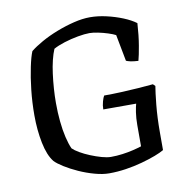

<svg xmlns="http://www.w3.org/2000/svg" viewBox="-80 -800 876 880"><g transform="rotate(-10 358.0 -360.0)"><path d="M358.5 0Q328.6 0 291.7 -10.2Q254.8 -20.3 219.4 -36.2Q184 -52.2 156.2 -69.6Q128.4 -87 116 -100.4Q90.9 -131.3 78.6 -192Q66.4 -252.6 66.4 -321Q66.4 -381.4 72.8 -439.2Q79.2 -497 89 -543.2Q98.7 -589.5 108.7 -613Q130.8 -630.8 164.5 -649.8Q198.2 -668.7 238.7 -684.5Q279.2 -700.2 319.7 -710.1Q360.1 -720 395 -720Q431.4 -720 470.9 -711Q510.5 -702 546.1 -687.5Q581.7 -673 604.8 -655.7Q601.3 -598.3 593.6 -553.2Q586 -508.1 579.4 -484.5Q556.5 -485.7 542.7 -488.8Q528.9 -492 523.1 -495L499.6 -618.4Q487.6 -624.9 465.4 -632.1Q443.1 -639.3 420 -644Q396.8 -648.8 380.1 -648.8Q358.1 -648.8 325.6 -643Q293.2 -637.2 261.7 -627.3Q230.3 -617.4 210 -605.9Q201 -584.9 194 -556.3Q187 -527.7 182.7 -494.5Q178.3 -461.2 175.9 -426.8Q173.5 -392.3 173.5 -359.6Q173.5 -315.4 177.6 -273.8Q181.7 -232.3 189.7 -198.5Q197.7 -164.8 207.7 -143Q218.2 -132.4 238.9 -120.3Q259.6 -108.2 285.7 -97.5Q311.9 -86.8 336.7 -79.8Q361.5 -72.8 379.8 -72.8Q406.4 -72.8 433.2 -76.4Q460.1 -80 483.8 -85.7Q507.5 -91.5 523.2 -96.7V-195.4Q523.2 -227.9 527.3 -254.5Q531.5 -281.1 535.2 -293.2H382.1Q382.1 -311.7 387.3 -329.9Q392.5 -348 397.2 -355.3Q435.1 -355.3 476.7 -357.1Q518.2 -358.9 557.5 -361.7Q596.8 -364.6 626.1 -367.4L635.9 -357.6Q631.1 -330.7 625.2 -272.2Q619.4 -213.7 619.4 -144.3V-62.2Q604.6 -53.2 576.8 -42.6Q549 -32 512.7 -22Q476.5 -12 436.9 -6Q397.4 0 358.5 0Z"/></g></svg>

Font: Texturina Medium
Style: Regular
Weight: 500
Designer: Guillermo Torres Carreño
Foundry: Omnibus-Type
Version: Version 1.003